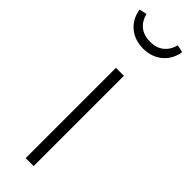

<svg xmlns="http://www.w3.org/2000/svg" viewBox="-260 -775 785 785"><g transform="rotate(45 132.0 -383.0)"><path d="M132 -656C197 -656 246 -697 255 -759L223 -766C210 -720 179 -696 132 -696C85 -696 54 -720 41 -766L9 -759C18 -697 66 -656 132 -656ZM155 -522H109V0H155Z"/></g></svg>

Font: Fira Sans ExtraLight
Style: Regular
Weight: 200
Designer: bBox Type GmbH & Carrois Corporate GbR & Edenspiekermann AG
Foundry: bBox Type GmbH & Carrois Corporate GbR & Edenspiekermann AG
Version: Version 4.300;PS 004.300;hotconv 1.0.88;makeotf.lib2.5.64775